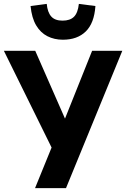

<svg xmlns="http://www.w3.org/2000/svg" viewBox="-32 -966 648 986"><path d="M148 0 245 -238 240 -194 -12 -705H149L307 -345H297L441 -705H596L307 0ZM291 -762Q247 -762 211.5 -780Q176 -798 153.5 -836Q131 -874 125 -935L208 -946Q212 -903 231 -881.5Q250 -860 289 -860Q328 -860 348 -880Q368 -900 373 -946L458 -935Q452 -847 408.5 -804.5Q365 -762 291 -762Z"/></svg>

Font: Nunito Sans 7pt Condensed ExtraBold
Style: Regular
Weight: 800
Width: 3
Designer: Vernon Adams
Foundry: Vernon Adams
Version: Version 3.101;gftools[0.9.27]